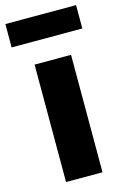

<svg xmlns="http://www.w3.org/2000/svg" viewBox="-132 -843 584 899"><g transform="rotate(-15 160.5 -394.0)"><path d="M72.3 0V-569.3H249V0ZM-10.7 -674.8V-788.1H332V-674.8Z"/></g></svg>

Font: Gen Shin Gothic Heavy
Style: Bold
Weight: 900
Designer: [Source Han Sans]
Ryoko NISHIZUKA  (kana & ideographs); Paul D. Hunt (Latin, Greek & Cyrillic); Wenlong ZHANG  (bopomofo
Version: Version 1.002.20150607